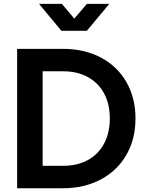

<svg xmlns="http://www.w3.org/2000/svg" viewBox="-20 -1006 780 1026"><path d="M71.5 -745H315Q431.8 -745 519.9 -698Q608 -651 656 -566.5Q704 -482 704 -373Q704 -264 656 -179.5Q608 -95 519.4 -47.5Q430.8 0 315 0H71.5ZM566.8 -373Q566.8 -449.5 536.4 -506.4Q506 -563.2 449.5 -594.1Q393 -625 318 -625H207.8V-120H318Q393.2 -120 449.6 -150.9Q506 -181.8 536.4 -239Q566.8 -296.2 566.8 -373ZM188.5 -985.5H310.5L398.5 -880.8H355L444.5 -985.5H564.2L444.2 -841.5H308Z"/></svg>

Font: Trafiko Sans Variable
Style: Regular
Weight: 400
Designer: Gumpita Rahayu / Trafiko
Foundry: Tokotype / Trafiko
Version: Version 0.001;FEAKit 1.0